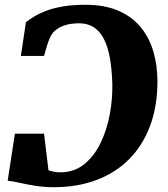

<svg xmlns="http://www.w3.org/2000/svg" viewBox="-20 -771 700 800"><path d="M335.5 -751Q418 -751 475.2 -725.5Q532.5 -700 568 -655.5Q603.5 -611 619.8 -553.5Q636 -496 636 -432Q636 -328 605.2 -246.2Q574.5 -164.5 517.8 -107.5Q461 -50.5 381.5 -20.8Q302 9 204.5 9Q163.5 9 126.2 3Q89 -3 59.5 -9.8Q30 -16.5 12 -18L42 -214H163.5L182 -61.5Q189 -59 196.8 -57Q204.5 -55 213 -54Q221.5 -53 230.5 -53Q289.5 -53 331.2 -87Q373 -121 399.5 -176.2Q426 -231.5 437.8 -296.5Q449.5 -361.5 448 -423Q446 -484 437.5 -531Q429 -578 412.5 -609.5Q396 -641 370.5 -657.5Q345 -674 309.5 -674Q299 -674 280.8 -672.2Q262.5 -670.5 241.8 -662.8Q221 -655 202.5 -637Q196 -629.5 190.5 -618.5Q185 -607.5 180.2 -594.2Q175.5 -581 171.5 -566.5Q167.5 -552 163.5 -538H67L88 -678.5Q102 -689.5 122.2 -702Q142.5 -714.5 171.8 -725.8Q201 -737 241.2 -744Q281.5 -751 335.5 -751Z"/></svg>

Font: Merriweather 20pt Black
Style: Italic
Weight: 900
Italic angle: -7.8°
Version: Version 2.101